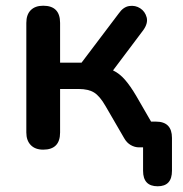

<svg xmlns="http://www.w3.org/2000/svg" viewBox="-20 -515 638 671"><path d="M531 136Q480 136 480 82V0H466Q451 0 437 -8Q423 -16 414 -32L349 -144Q329 -179 309 -191.5Q289 -204 255 -204H190V-52Q190 8 131 8Q103 8 87.5 -8Q72 -24 72 -52V-435Q72 -464 87.5 -479.5Q103 -495 131 -495Q190 -495 190 -435V-296H265L395 -468Q411 -491 432 -494Q453 -497 470 -486Q487 -475 492.5 -454.5Q498 -434 481 -410L375 -269Q398 -258 417 -236Q436 -214 456 -180L508 -90H525Q581 -90 581 -33V82Q581 136 531 136Z"/></svg>

Font: Chiron GoRound TC M
Style: Regular
Weight: 500
Designer: Ryoko NISHIZUKA 西塚涼子 (kana, bopomofo & ideographs); Paul D. Hunt (Latin, Greek & Cyrillic); Sandoll Communications 산돌커뮤니
Foundry: Adobe
Version: Version 1.000;hotconv 1.1.1;makeotfexe 2.6.0